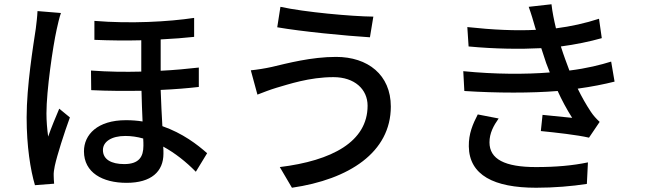

<svg xmlns="http://www.w3.org/2000/svg" viewBox="-20 -826 3040 901"><path d="M463 -122C463 -161 503 -188 568 -188C596 -188 624 -184 652 -176C653 -163 653 -151 653 -142C653 -91 633 -56 563 -56C502 -56 463 -78 463 -122ZM423 -728V-639C497 -636 572 -635 643 -637V-490C567 -488 487 -489 407 -495L408 -403C487 -399 567 -399 644 -400C645 -353 647 -302 649 -256C624 -260 598 -262 571 -262C437 -262 374 -194 374 -116C374 -16 461 32 574 32C690 32 747 -21 747 -105C747 -115 747 -126 746 -138C801 -108 853 -67 899 -20L952 -107C907 -147 837 -201 742 -234C739 -286 736 -344 734 -404C801 -407 862 -412 913 -418V-509C859 -503 798 -497 734 -494V-641C793 -644 846 -648 891 -653V-742C771 -724 593 -714 423 -728ZM266 -765 156 -774C155 -749 151 -716 148 -692C136 -612 105 -423 105 -275C105 -139 123 -28 144 43L234 36C233 24 232 9 232 -1C231 -13 234 -33 237 -47C248 -98 281 -201 308 -275L258 -316C242 -278 220 -226 206 -185C201 -222 198 -258 198 -294C198 -401 228 -607 246 -688C250 -706 259 -747 266 -765Z M1705 -330C1705 -161 1538 -72 1293 -42L1350 55C1618 16 1814 -111 1814 -326C1814 -475 1706 -559 1557 -559C1441 -559 1328 -529 1256 -512C1225 -505 1187 -499 1157 -496L1188 -382C1214 -392 1247 -405 1277 -414C1333 -430 1431 -464 1545 -464C1644 -464 1705 -407 1705 -330ZM1296 -794 1281 -698C1395 -678 1603 -658 1716 -651L1732 -748C1631 -749 1409 -769 1296 -794Z M2492 -695C2493 -692 2494 -689 2495 -686C2401 -681 2292 -686 2173 -699L2179 -608C2304 -596 2424 -595 2520 -600C2527 -579 2534 -556 2543 -530C2548 -516 2554 -501 2560 -486C2447 -477 2304 -477 2154 -492L2159 -399C2312 -389 2475 -389 2597 -399C2616 -357 2639 -314 2665 -273C2634 -276 2574 -282 2526 -287L2518 -211C2588 -204 2688 -193 2744 -180L2794 -254C2778 -269 2765 -283 2753 -301C2731 -334 2710 -371 2691 -410C2757 -419 2816 -431 2864 -443L2848 -537C2800 -522 2734 -505 2652 -495C2645 -514 2638 -532 2632 -549C2625 -567 2619 -587 2612 -608C2680 -617 2748 -631 2804 -647L2791 -738C2727 -717 2659 -702 2589 -693C2580 -731 2572 -769 2568 -806L2461 -794C2473 -761 2483 -727 2492 -695ZM2320 -270 2222 -289C2199 -244 2179 -199 2180 -139C2182 -4 2298 55 2496 55C2580 55 2664 48 2734 37L2739 -64C2667 -49 2589 -42 2495 -42C2349 -42 2277 -79 2277 -158C2277 -201 2296 -236 2320 -270Z"/></svg>

Font: Noto Sans HK Medium
Style: Regular
Weight: 500
Designer: Ryoko NISHIZUKA 西塚涼子 (kana, bopomofo & ideographs); Paul D. Hunt (Latin, Greek & Cyrillic); Sandoll Communications 산돌커뮤니
Foundry: Adobe
Version: Version 2.002;hotconv 1.0.116;makeotfexe 2.5.65601